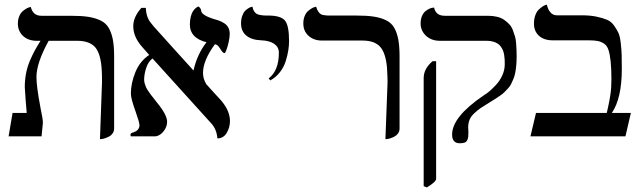

<svg xmlns="http://www.w3.org/2000/svg" viewBox="-20 -588 2758 828"><path d="M411.1 12.2 419.9 -233.9Q419.9 -267.1 418.9 -282.2Q415.5 -354 391.4 -383.1Q367.2 -412.1 312 -412.1H189.9Q137.2 -316.4 137.2 -255.9Q137.2 -215.8 153.8 -127.9V-127Q165 -75.7 165 -58.1Q164.1 -47.9 161.9 -27.1Q159.7 -6.3 159.2 0H17.1L34.2 -101.1H95.2Q93.3 -131.3 90.8 -153.8Q86.9 -205.6 86.9 -211.9Q86.9 -243.2 92.3 -271.2Q97.7 -299.3 108.6 -325.2Q119.6 -351.1 129.4 -369.1Q139.2 -387.2 154.8 -412.1H133.8Q99.1 -413.6 78.1 -434.3Q57.1 -455.1 57.1 -485.8Q57.1 -503.4 62.7 -517.3Q68.4 -531.2 76.7 -538.6Q85 -545.9 93.3 -550.8Q101.6 -555.7 107.4 -556.6L112.8 -558.1Q122.1 -520 158.2 -520H284.2Q330.6 -520 360.8 -515.4Q391.1 -510.7 414.1 -499.5Q437 -488.3 449 -467.5Q460.9 -446.8 466.6 -417.5Q472.2 -388.2 472.2 -344.2V-34.2Q472.2 -22 465.8 -12.9Q459.5 -3.9 450.4 0.7Q441.4 5.4 432.6 8.3Q423.8 11.2 417.5 11.7Z M970.7 -441.9Q970.7 -427.7 966.3 -407.5Q961.9 -387.2 956.5 -373Q951.2 -358.9 948.7 -358.9Q946.8 -358.9 944.8 -359.9Q942.9 -360.8 941.7 -361.8Q940.4 -362.8 938.5 -365.2Q936.5 -367.7 935.5 -368.9Q934.6 -370.1 932.4 -373.5Q930.2 -377 929.7 -377.9Q924.3 -385.7 923.8 -386.2Q916 -396 907.7 -397H906.7Q855.5 -327.1 855.5 -273.9Q855.5 -248 868.7 -227.1H867.7Q878.4 -214.8 899.9 -191.4Q921.4 -168 932.6 -155.8Q971.7 -110.8 971.7 -65.9Q971.7 -38.1 957.5 -14.6Q943.4 8.8 917.5 8.8Q914.6 -29.3 892.6 -54.2Q849.6 -101.6 765.1 -195.1Q680.7 -288.6 637.7 -335.9Q619.1 -321.8 610.4 -294.9Q601.6 -268.1 601.6 -244.1Q601.6 -236.3 604.2 -227.3Q606.9 -218.3 609.9 -211.7Q612.8 -205.1 619.9 -194.6Q627 -184.1 630.6 -179.4Q634.3 -174.8 644.3 -162.1Q654.3 -149.4 656.7 -146Q700.7 -92.8 700.7 -63Q700.7 -42 687 -23.7Q673.3 -5.4 655.8 -1Q652.8 0 646.5 0H544.4Q542.5 -3.9 542.5 -5.9Q542.5 -12.7 550.8 -16.1Q555.2 -16.1 559.6 -19Q568.8 -22 575.2 -29.8Q581.5 -37.6 581.5 -47.9Q581.5 -59.6 565.4 -105Q544.4 -162.6 544.4 -184.1Q544.4 -228.5 563.7 -276.4Q583 -324.2 623.5 -351.1Q618.2 -357.4 607.2 -369.6Q596.2 -381.8 593.8 -384.8Q554.7 -428.2 554.7 -475.1Q554.7 -514.6 589.8 -554.2H608.9Q610.4 -512.2 631.8 -487.8Q634.3 -484.4 639.2 -478.5Q644 -472.7 644.5 -472.2Q672.4 -440.9 728.5 -378.9Q784.7 -316.9 812.5 -286.1L814.5 -284.2Q830.1 -354 870.6 -405.8Q798.8 -423.8 798.8 -481.9Q798.8 -501 802.7 -516.1Q806.6 -531.2 812 -539.3Q817.4 -547.4 823 -552.2Q828.6 -557.1 832.5 -558.6L836.4 -560.1Q847.7 -550.8 847.7 -540Q851.6 -521.5 904.8 -504.9H905.8Q918.5 -501.5 927.7 -497.8Q937 -494.1 948 -487.1Q959 -480 964.8 -468.5Q970.7 -457 970.7 -441.9Z M1145.5 -241.2 1138.7 -250Q1182.6 -283.2 1182.6 -360.8Q1182.6 -384.8 1162.8 -398.7Q1143.1 -412.6 1107.4 -414.1Q1065.4 -415.5 1042.5 -434.3Q1019.5 -453.1 1019.5 -486.8Q1019.5 -505.4 1024.7 -519.8Q1029.8 -534.2 1037.1 -541.3Q1044.4 -548.3 1051.5 -552.7Q1058.6 -557.1 1064 -558.1L1068.8 -559.1Q1070.3 -548.3 1075.2 -540.5Q1080.1 -532.7 1085.7 -529.1Q1091.3 -525.4 1101.6 -523.4Q1111.8 -521.5 1117.9 -521.2Q1124 -521 1135.7 -521Q1190.4 -521 1208.5 -499.8Q1226.6 -478.5 1226.6 -411.1Q1226.6 -392.1 1223.4 -371.3Q1220.2 -350.6 1212.4 -325Q1204.6 -299.3 1187.3 -276.9Q1169.9 -254.4 1145.5 -241.2Z M1642.1 12.2 1651.4 -234.9Q1651.4 -252 1648.9 -296.9Q1643.1 -360.4 1618.9 -386.7Q1594.7 -413.1 1543 -413.1H1368.2Q1334 -413.1 1311 -433.1Q1288.1 -453.1 1288.1 -486.8Q1288.1 -504.4 1293.7 -518.3Q1299.3 -532.2 1307.6 -539.6Q1315.9 -546.9 1324 -551.8Q1332 -556.6 1337.4 -557.6L1343.3 -559.1Q1351.6 -530.3 1370.1 -523.9Q1387.7 -521 1393.1 -521H1515.1Q1561.5 -521 1592 -516.4Q1622.6 -511.7 1645.3 -500.5Q1668 -489.3 1679.9 -468.5Q1691.9 -447.8 1697.5 -418.2Q1703.1 -388.7 1703.1 -344.2V-34.2Q1703.1 -22 1696.8 -12.9Q1690.4 -3.9 1681.4 0.7Q1672.4 5.4 1663.6 8.3Q1654.8 11.2 1648.4 11.7Z M1999 -38.1Q1999 -26.9 2000 -19Q2000 -5.4 1999.3 1.5Q1998.5 8.3 1995.1 16.1Q1991.7 23.9 1983.9 26.9Q1976.1 29.8 1962.9 29.8Q1929.7 29.8 1929.7 -7.8Q1929.7 -84 2064.9 -175.8Q2072.3 -180.7 2072.8 -181.2Q2081.1 -186 2092.3 -195.8Q2103.5 -205.6 2119.4 -222.4Q2135.3 -239.3 2146 -262.7Q2156.7 -286.1 2156.7 -310.1Q2156.7 -321.8 2156.5 -329.6Q2156.2 -337.4 2154.5 -348.9Q2152.8 -360.4 2149.9 -368.4Q2147 -376.5 2141.1 -385.3Q2135.3 -394 2127.2 -399.4Q2119.1 -404.8 2106.9 -408.4Q2094.7 -412.1 2079.1 -412.1H1877Q1840.3 -412.1 1817.1 -433.8Q1793.9 -455.6 1793.9 -486.8Q1793.9 -505.4 1800 -519.3Q1806.2 -533.2 1814.7 -539.8Q1823.2 -546.4 1831.5 -550.3Q1839.8 -554.2 1845.7 -554.7L1852.1 -555.2Q1859.4 -520 1897.9 -520H2083Q2105.5 -520 2123.8 -515.6Q2142.1 -511.2 2154.5 -502.2Q2167 -493.2 2176.5 -483.2Q2186 -473.1 2191.7 -458Q2197.3 -442.9 2200.9 -430.9Q2204.6 -418.9 2205.8 -400.9Q2207 -382.8 2207.5 -372.1Q2208 -361.3 2208 -344.2Q2208 -323.2 2206.3 -305.4Q2204.6 -287.6 2201.9 -273.7Q2199.2 -259.8 2193.8 -246.8Q2188.5 -233.9 2183.8 -224.9Q2179.2 -215.8 2170.2 -206.1Q2161.1 -196.3 2155 -190.2Q2148.9 -184.1 2136.7 -175.5Q2124.5 -167 2116.7 -162.1Q2108.9 -157.2 2093.8 -147.9Q2066.9 -131.3 2053.7 -122.6Q2040.5 -113.8 2025.6 -99.9Q2010.7 -85.9 2004.9 -71.5Q1999 -57.1 1999 -38.1ZM1820.8 220.2 1807.1 214.8V-251Q1807.1 -292 1845.7 -324.2H1860.8V183.1Q1860.8 196.3 1820.8 220.2Z M2488.3 -522Q2524.4 -522 2551.5 -516.4Q2578.6 -510.7 2597.4 -502.9Q2616.2 -495.1 2628.4 -477.5Q2640.6 -460 2647.2 -445.6Q2653.8 -431.2 2657 -401.9Q2660.2 -372.6 2660.9 -351.8Q2661.6 -331.1 2661.6 -291Q2661.6 -164.1 2618.7 -101.1H2700.7L2677.2 0H2267.6L2291.5 -101.1H2596.7Q2597.7 -105.5 2602.1 -125Q2606.4 -144.5 2607.9 -153.1Q2609.4 -161.6 2612.1 -178.7Q2614.7 -195.8 2615.7 -211.7Q2616.7 -227.5 2616.7 -245.1Q2616.7 -292.5 2613.5 -322.3Q2610.4 -352.1 2604.5 -371.3Q2598.6 -390.6 2585.7 -399.4Q2572.8 -408.2 2558.1 -411.1Q2543.5 -414.1 2517.6 -414.1H2363.3Q2325.7 -414.1 2304.2 -433.8Q2282.7 -453.6 2282.7 -485.8Q2282.7 -505.9 2288.3 -521.5Q2293.9 -537.1 2302.2 -545.4Q2310.5 -553.7 2318.8 -559.3Q2327.1 -564.9 2332.5 -566.4L2338.4 -567.9Q2342.3 -548.3 2353.3 -535.2Q2364.3 -522 2381.3 -522Z"/></svg>

Font: Common Serif News
Style: Regular
Weight: 450
Designer: Philipp H. Poll, Khaled Hosny
Foundry: Stefan Peev, Context Ltd.
Version: Version 1.026